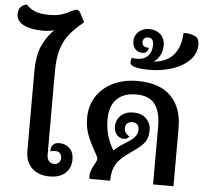

<svg xmlns="http://www.w3.org/2000/svg" viewBox="-86 -1035 1177 1106"><g transform="rotate(5 502.5 -481.5)"><path d="M364 -102Q364 -54 332 -24Q300 6 241 6Q177 6 139 -29.5Q101 -65 101 -130V-590Q101 -678 125 -734Q149 -790 194 -835Q164 -827 131 -827Q60 -827 18 -848Q-24 -869 -24 -912Q-24 -935 -10.5 -950.5Q3 -966 25 -969Q47 -944 77.5 -932.5Q108 -921 157 -921Q201 -921 229 -930Q257 -939 282 -953Q290 -957 298 -960.5Q306 -964 312 -964Q325 -964 334 -950L362 -896Q310 -853 281 -817.5Q252 -782 235.5 -729.5Q219 -677 219 -597V-118Q219 -95 230 -81.5Q241 -68 260 -68Q278 -68 288 -78.5Q298 -89 298 -107Q298 -123 288 -133Q278 -143 261 -143Q247 -143 233 -139V-146Q233 -164 245 -177Q257 -190 280 -190Q317 -190 340.5 -167Q364 -144 364 -102Z M957 -338V0H839V-333Q839 -421 805.5 -464.5Q772 -508 698 -508Q624 -508 584.5 -467.5Q545 -427 545 -351Q545 -299 558.5 -254.5Q572 -210 594 -176Q613 -194 641 -212Q669 -230 677 -235Q703 -252 715.5 -269Q728 -286 728 -306Q728 -327 717.5 -337Q707 -347 689 -347Q671 -347 660 -337Q649 -327 649 -309Q649 -294 656 -283.5Q663 -273 679 -263Q671 -254 664.5 -250.5Q658 -247 646 -247Q624 -247 607.5 -266Q591 -285 591 -312Q591 -352 618 -377.5Q645 -403 691 -403Q739 -403 765.5 -375.5Q792 -348 792 -311Q792 -266 773 -239.5Q754 -213 702 -178Q660 -149 637.5 -127Q615 -105 603 -75Q591 -45 591 0H480Q475 0 472 -2Q469 -4 469 -11Q469 -32 476 -50.5Q483 -69 494 -88Q506 -109 506 -118Q506 -127 497 -143.5Q488 -160 486 -163Q459 -211 443 -253Q427 -295 427 -350Q427 -417 460.5 -471Q494 -525 556 -555.5Q618 -586 698 -586Q826 -586 891.5 -520.5Q957 -455 957 -338Z M1029 -826Q1029 -773 991 -734.5Q953 -696 891.5 -676Q830 -656 762 -656Q648 -656 648 -689Q648 -703 653 -716Q665 -713 686 -713Q724 -713 746.5 -737Q769 -761 769 -803Q769 -821 760.5 -831Q752 -841 737 -841Q723 -841 715 -833Q707 -825 707 -812Q707 -782 745 -782Q745 -767 736.5 -758.5Q728 -750 712 -750Q686 -750 670 -767Q654 -784 654 -813Q654 -846 679 -868Q704 -890 738 -890Q777 -890 803.5 -867.5Q830 -845 830 -803Q830 -771 817 -746Q804 -721 781 -705Q930 -719 938 -885Q981 -885 1005 -872.5Q1029 -860 1029 -826Z"/></g></svg>

Font: Krub SemiBold
Style: Regular
Weight: 600
Version: Version 1.000; ttfautohint (v1.6)